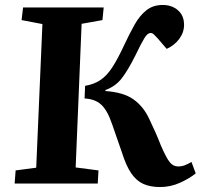

<svg xmlns="http://www.w3.org/2000/svg" viewBox="-20 -740 809 774"><path d="M323 -394Q359 -400 385 -417.5Q411 -435 433 -469Q455 -503 481 -559Q502 -604 522.5 -640.5Q543 -677 570 -698.5Q597 -720 636 -720Q673 -720 697.5 -698.5Q722 -677 722 -640Q722 -609 702.5 -583Q683 -557 652 -543L615 -586Q607 -595 600.5 -601Q594 -607 587 -607Q575 -607 562.5 -587Q550 -567 525 -515Q496 -457 471 -424.5Q446 -392 405 -377V-373Q478 -368 518 -339.5Q558 -311 581 -262Q609 -204 628 -155Q650 -104 664 -86.5Q678 -69 698 -69Q713 -69 725.5 -74Q738 -79 752 -87L769 -41Q743 -20 705 -3Q667 14 625 14Q586 14 558 1.5Q530 -11 509 -41.5Q488 -72 471 -127Q462 -152 452.5 -180Q443 -208 431 -242Q412 -297 387 -319Q362 -341 321 -343ZM151 -643 67 -659 73 -710H398L393 -659L309 -644L285 -65L377 -53L374 0H39L43 -53L126 -64Z"/></svg>

Font: Literata 36pt
Style: Bold Italic
Weight: 700
Italic angle: -2°
Designer: Latin by Veronika Burian and Jose Scaglione. Greek by Irene Vlachou. Cyrillic by Vera Evstafieva
Foundry: TypeTogether
Version: Version 3.002